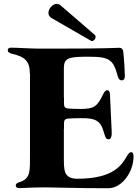

<svg xmlns="http://www.w3.org/2000/svg" viewBox="-20 -982 720 1006"><path d="M596.6 -583.8C599.8 -572.1 604.8 -561.1 617.2 -561.1C631.4 -561.1 633.9 -571.7 634.2 -584.5C634.6 -596.9 630 -677.6 625.7 -711.6C624.3 -722.7 619.3 -731.5 604.4 -731.5C576.7 -731.5 551.8 -727.3 279.8 -727.3H177.9C126.1 -728 73.9 -732.2 36.9 -732.2C25.6 -732.2 20.6 -726.6 20.6 -718.8C20.6 -710.2 26.6 -703.8 47.6 -698.9C108.7 -684.7 136.4 -662.6 136.4 -595.9H137.1V-170.5C136.7 -85.9 142 -45.8 80.3 -27C68.2 -23.4 62.5 -18.1 62.5 -9.9C62.5 -1.8 68.9 3.6 80.3 3.6C100.1 3.6 138.8 0.4 199.6 0H232.2C284.8 0 375 4.3 547.6 4.3C618.6 4.3 679.7 -81 679.7 -161.9C679.7 -181.8 672.6 -184.7 668.3 -184.7C658.4 -184.7 652 -176.1 644.2 -162.6C619.3 -121.8 579.9 -45.5 385.7 -45.5C311.1 -45.5 315.3 -93.8 314.6 -157.7V-306.1H315.3V-335.9C315.3 -353 321 -359.4 338.1 -360.8C353 -361.9 373.6 -362.6 403.4 -362.9C476.6 -363.6 506.4 -352.3 523.4 -291.2C533.4 -255 538.7 -252.1 549 -252.1C558.2 -252.1 564.6 -261.4 565.3 -278.4C566.1 -297.6 561.8 -348 556.1 -489.3C555.4 -504.3 549.4 -509.2 541.9 -509.2C534.8 -509.2 527.7 -503.6 519.2 -485.8C489.7 -424.7 473 -411.2 404.1 -411.2C371.4 -411.2 351.9 -412.3 338.1 -413.4C321 -414.8 315.3 -421.2 315.3 -438.2V-471.6H314.6V-627.1C315.3 -676.1 340.2 -683.6 419 -684.7H451C554 -684.7 574.6 -667.6 596.6 -583.8ZM233.7 -914.1C234 -903.8 239 -893.8 250.7 -887.1L455.3 -769.2C457.4 -767.8 459.5 -767 461.6 -767C471.6 -767 480.8 -777.7 480.8 -787.6C481.2 -792.3 479.4 -796.9 475.1 -800.4L297.6 -953.8C291.2 -958.8 284.8 -961.6 277.7 -961.6C255.7 -961.6 233.7 -936.8 233.7 -914.1Z"/></svg>

Font: Margiela Serif
Style: Bold
Weight: 700
Designer: Andreas Faust, Stefan Endress
Version: Version 1.002;FEAKit 1.0